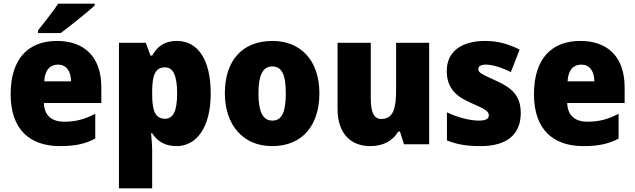

<svg xmlns="http://www.w3.org/2000/svg" viewBox="-20 -786 3459 1046"><path d="M496 -756V-766H297C268 -721 220 -663 187 -620V-606H311C363 -645 456 -719 496 -756ZM290 -563C135 -563 38 -467 38 -273C38 -81 142 10 307 10C391 10 447 -3 499 -31V-166C441 -136 392 -123 330 -123C257 -123 221 -161 219 -225H532V-310C532 -476 440 -563 290 -563ZM296 -434C341 -434 366 -400 367 -343H221C225 -408 255 -434 296 -434Z M944 -563C877 -563 839 -535 809 -483H800L774 -553H628V240H809V37C809 4 806 -26 803 -60H809C835 -20 874 10 942 10C1051 10 1128 -92 1128 -277C1128 -459 1059 -563 944 -563ZM879 -419C922 -419 945 -377 945 -277C945 -180 923 -139 879 -139C826 -139 809 -183 809 -271V-292C810 -379 827 -419 879 -419Z M1720 -278C1720 -461 1614 -563 1465 -563C1296 -563 1205 -452 1205 -278C1205 -107 1303 10 1462 10C1633 10 1720 -109 1720 -278ZM1388 -277C1388 -375 1411 -424 1463 -424C1518 -424 1537 -375 1537 -278C1537 -180 1518 -129 1464 -129C1410 -129 1388 -181 1388 -277Z M2318 -553H2138V-300C2138 -197 2124 -138 2057 -138C2016 -138 2000 -176 2000 -249V-553H1819V-193C1819 -56 1893 10 1997 10C2062 10 2117 -14 2149 -69H2159L2181 0H2318Z M2817 -170C2817 -263 2771 -306 2685 -345C2601 -383 2586 -390 2586 -410C2586 -426 2601 -434 2628 -434C2663 -434 2717 -417 2763 -393L2811 -516C2748 -547 2691 -563 2624 -563C2495 -563 2414 -506 2414 -400C2414 -314 2455 -266 2538 -229C2625 -191 2643 -180 2643 -158C2643 -138 2626 -129 2588 -129C2543 -129 2474 -145 2415 -174V-21C2474 3 2529 10 2599 10C2749 10 2817 -60 2817 -170Z M3141 -563C2986 -563 2889 -467 2889 -273C2889 -81 2993 10 3158 10C3242 10 3298 -3 3350 -31V-166C3292 -136 3243 -123 3181 -123C3108 -123 3072 -161 3070 -225H3383V-310C3383 -476 3291 -563 3141 -563ZM3147 -434C3192 -434 3217 -400 3218 -343H3072C3076 -408 3106 -434 3147 -434Z"/></svg>

Font: Noto Sans Gujarati UI SemiCondensed Black
Style: Regular
Weight: 900
Width: 4
Designer: Jelle Bosma - Monotype Design Team, Universal Thirst
Foundry: Monotype Imaging Inc.
Version: Version 2.106